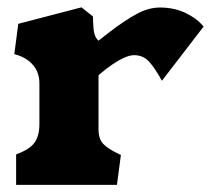

<svg xmlns="http://www.w3.org/2000/svg" viewBox="-20 -516 588 536"><path d="M90 -283.5V-170Q90 -136 76 -117.2Q62 -98.5 25 -85V0H306.5L317.5 -83.5L315 -84.5Q281 -100.5 268 -114.5Q255 -128.5 255 -155.5V-305.5Q258 -309 261 -311Q276 -324 292.8 -335.5Q309.5 -347 325.8 -354.5Q342 -362 354.5 -362Q379.5 -362 396.2 -343.8Q413 -325.5 432 -290.5L548.5 -442L546 -444.5Q527 -466.5 496 -480.8Q465 -495 426.5 -495Q394.5 -495 361.8 -477.2Q329 -459.5 286.5 -427Q271 -415 255 -402.5Q246.5 -410 243.5 -422.2Q240.5 -434.5 240 -453L239.5 -470L207.5 -495.5L31 -449.5L20 -365Q44.5 -358.5 60 -346.2Q75.5 -334 82.8 -318.2Q90 -302.5 90 -283.5Z"/></svg>

Font: TMT Limkin
Style: Regular
Weight: 400
Designer: Gabriel Drozdov
Version: Version 1.000;Glyphs 3.1.2 (3151)